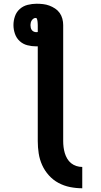

<svg xmlns="http://www.w3.org/2000/svg" viewBox="-20 -755 540 1027"><path d="M420 252Q387 252 354.5 245.5Q322 239 293 223.5Q264 208 241.5 183Q219 158 205.5 128Q192 98 187 65.5Q182 33 182 0V-507H174Q150 -507 126.5 -513Q103 -519 85.5 -535Q68 -551 60 -574Q52 -597 52 -621Q52 -645 60 -668Q68 -691 86 -707Q104 -723 128 -729Q152 -735 176 -735Q193 -735 210.5 -733Q228 -731 244 -725Q260 -719 274.5 -709.5Q289 -700 299 -686Q309 -672 313.5 -655Q318 -638 318 -621V0Q318 16 320 32Q322 48 326.5 63.5Q331 79 339.5 93.5Q348 108 360.5 118Q373 128 388.5 133Q404 138 420 138ZM174 -583Q176 -583 178 -583Q180 -583 182 -584V-621Q182 -626 181.5 -631.5Q181 -637 180.5 -642.5Q180 -648 178 -653.5Q176 -659 170 -659Q164 -659 158.5 -655Q153 -651 149.5 -645.5Q146 -640 144.5 -633.5Q143 -627 143 -621Q143 -614 144.5 -607Q146 -600 150 -594.5Q154 -589 160.5 -586Q167 -583 174 -583Z"/></svg>

Font: Iosevka Term Curly Heavy
Style: Regular
Weight: 900
Designer: Belleve Invis
Foundry: Belleve Invis
Version: Version 32.3.0